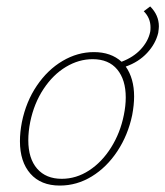

<svg xmlns="http://www.w3.org/2000/svg" viewBox="-20 -574 514 597"><path d="M474 -492Q474 -486 472 -472Q464 -438 437.5 -409.5Q411 -381 371 -367Q397 -330 397 -274Q397 -248 391 -216Q378 -154 345 -104Q312 -54 265.5 -25.5Q219 3 166 3Q107 3 74.5 -34Q42 -71 42 -135Q42 -163 48 -194Q61 -258 94.5 -307.5Q128 -357 174.5 -384.5Q221 -412 272 -412Q325 -412 358 -382Q395 -396 418 -421Q441 -446 447 -475Q448 -480 448 -489Q448 -518 427 -539L447 -554Q474 -527 474 -492ZM371 -271Q371 -326 344.5 -358Q318 -390 268 -390Q225 -390 185 -366Q145 -342 115.5 -297.5Q86 -253 74 -195Q68 -165 68 -138Q68 -81 95.5 -49.5Q123 -18 172 -18Q217 -18 257 -44Q297 -70 325.5 -115.5Q354 -161 365 -216Q371 -245 371 -271Z"/></svg>

Font: Ysabeau Extralight
Style: Italic
Weight: 200
Italic angle: -12°
Designer: Christian Thalmann (Catharsis Fonts)
Version: Version 0.003